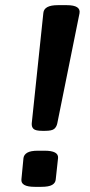

<svg xmlns="http://www.w3.org/2000/svg" viewBox="-20 -722 348 744"><path d="M144 -215Q118 -215 110 -222.5Q102 -230 103 -244L148 -672Q151 -702 204 -702H239Q294 -702 288 -670L202 -244Q199 -230 190 -222.5Q181 -215 155 -215ZM115 2Q60 2 63 -27L71 -110Q73 -123 86 -130.5Q99 -138 127 -138H153Q207 -138 205 -110L196 -27Q195 -13 182 -5.5Q169 2 140 2Z"/></svg>

Font: Asap Semi Expanded Semi Expanded SemiBold
Style: Italic
Weight: 600
Width: 6
Italic angle: -6°
Designer: Pablo Cosgaya
Foundry: Omnibus-Type
Version: Version 3.001; ttfautohint (v1.8.4.7-5d5b)